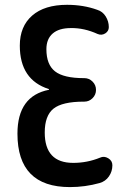

<svg xmlns="http://www.w3.org/2000/svg" viewBox="-20 -760 540 790"><path d="M181.6 -390.6V-391.6Q181.6 -393.6 180.7 -393.6Q61.5 -431.6 61.5 -572.3Q61.5 -651.4 112.3 -695.8Q163.1 -740.2 255.9 -740.2Q323.2 -740.2 379.9 -719.7Q402.3 -712.9 415 -692.4Q427.7 -671.9 427.7 -648.4Q427.7 -631.8 413.1 -622.6Q398.4 -613.3 381.8 -620.1Q326.2 -645.5 271.5 -644.5Q222.7 -644.5 196.8 -622.1Q170.9 -599.6 170.9 -557.6Q170.9 -494.1 206.5 -466.3Q242.2 -438.5 325.2 -438.5H327.1Q346.7 -438.5 360.8 -424.3Q375 -410.2 375 -390.1Q375 -370.1 360.8 -356Q346.7 -341.8 327.1 -341.8H325.2Q236.3 -341.8 200.2 -313Q164.1 -284.2 164.1 -214.8Q164.1 -89.8 281.2 -89.8Q338.9 -89.8 391.6 -111.3Q408.2 -119.1 425.3 -108.9Q442.4 -98.6 442.4 -80.1Q442.4 -54.7 428.2 -34.2Q414.1 -13.7 389.6 -6.8Q330.1 9.8 267.6 9.8Q51.8 9.8 51.8 -210Q51.8 -365.2 181.6 -390.6Z"/></svg>

Font: Rounded Mgen+ 1m medium
Style: Regular
Weight: 500
Designer: [Source Han Sans]
Ryoko NISHIZUKA  (kana & ideographs); Paul D. Hunt (Latin, Greek & Cyrillic); Wenlong ZHANG  (bopomofo
Version: Version 1.059.20150602